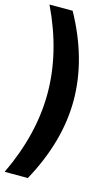

<svg xmlns="http://www.w3.org/2000/svg" viewBox="-137 -839 587 1009"><g transform="rotate(15 156.5 -335.0)"><path d="M0 120Q111 -113 111 -335Q111 -559 0 -790H126Q253 -560 253 -335Q253 -112 126 120Z"/></g></svg>

Font: Akshar SemiBold
Style: Regular
Weight: 600
Designer: Tall Chai
Foundry: Tall Chai
Version: Version 1.000